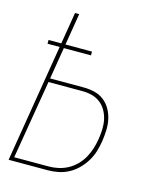

<svg xmlns="http://www.w3.org/2000/svg" viewBox="-111 -812 722 888"><g transform="rotate(15 250.0 -367.5)"><path d="M16 0 109 -565H51V-583H112L137 -735H157L132 -583H259V-565H129L104 -413H264Q291 -413 316.5 -407Q342 -401 362 -385.5Q382 -370 394.5 -348Q407 -326 412.5 -301Q418 -276 417 -249Q416 -222 412 -195Q408 -170 400.5 -145Q393 -120 379 -97Q365 -74 345.5 -54.5Q326 -35 302.5 -22.5Q279 -10 253.5 -5Q228 0 203 0ZM38 -18H203Q225 -18 248.5 -23Q272 -28 293.5 -39.5Q315 -51 333 -69Q351 -87 363 -108.5Q375 -130 382 -152.5Q389 -175 393 -198Q397 -222 398 -246Q399 -270 394.5 -292.5Q390 -315 379 -335Q368 -355 350.5 -369Q333 -383 310.5 -389Q288 -395 264 -395H101Z"/></g></svg>

Font: Iosevka SS04 Thin Oblique
Style: Regular
Weight: 100
Italic angle: -9°
Monospace: yes
Designer: Belleve Invis
Foundry: Belleve Invis
Version: Version 19.0.0; ttfautohint (v1.8.4)